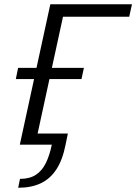

<svg xmlns="http://www.w3.org/2000/svg" viewBox="-20 -678 639 900"><path d="M72.9 0 215.9 -658H288L145 0ZM236.4 -599.5 249.3 -658H598.6L585.7 -599.5ZM54.2 -307.5 64.9 -360H373.3L362 -307.5ZM65.2 202.1 73.7 160.5Q118.9 160.5 148 141.5Q177.1 122.5 194.9 86.3Q212.7 50 222.9 0H115.5L126.7 -52H298.1L287.4 0Q273.4 71.5 244.2 116Q215.1 160.5 170.7 181.3Q126.4 202.1 65.2 202.1Z"/></svg>

Font: Ysabeau
Style: Bold Italic
Weight: 700
Italic angle: -12°
Designer: Christian Thalmann (Catharsis Fonts)
Version: Version 2.002